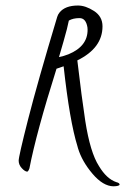

<svg xmlns="http://www.w3.org/2000/svg" viewBox="-20 -589 447 685"><path d="M345.7 -495.1Q345.7 -417.5 255.9 -373.5Q271.5 -240.7 284.2 -157.7Q301.8 -44.9 333 3.4Q360.4 49.3 395.5 61Q406.2 63.5 406.7 69.3Q406.2 75.2 384.8 75.7Q347.7 75.2 310.1 31Q272.5 -13.2 258.3 -60.1Q256.8 -64 256.3 -67.4Q228.5 -156.7 207 -352.5L181.6 -343.8Q109.4 -114.7 85 11.7Q81.1 22.5 77.1 23.4Q68.8 22.9 57.9 11.2Q46.9 -0.5 46.6 -15.4Q46.4 -30.3 80.1 -162.6Q113.8 -294.9 184.1 -528.8Q186.5 -537.1 192.4 -544.4Q212.4 -569.3 258.3 -569.3Q285.2 -569.3 315.4 -549.8Q345.7 -530.3 345.7 -495.1ZM225.6 -515.6Q221.2 -491.7 206.5 -440.7Q191.9 -389.6 190.4 -385.3Q207.5 -388.7 224.6 -395.5Q293 -423.8 292.5 -483.4Q292.5 -486.3 292 -491.2Q286.6 -524.4 263.7 -524.4Q240.7 -524.4 225.6 -515.6Z"/></svg>

Font: Kristi
Style: Regular
Weight: 400
Italic angle: -15°
Version: Version 1.004